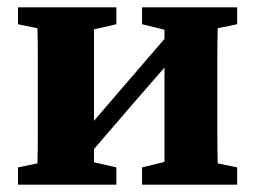

<svg xmlns="http://www.w3.org/2000/svg" viewBox="-20 -503 696 523"><path d="M367 -437V-483H626V-437L573 -426Q572 -389 572 -347Q572 -305 572 -273V-210Q572 -178 572 -136.5Q572 -95 573 -58L626 -47V0H367V-47L428 -62V-319L341 -219L236 -97V-61L297 -47V0H29V-47L82 -58Q83 -95 83 -136.5Q83 -178 83 -210V-273Q83 -305 83 -347Q83 -389 82 -426L29 -437V-483H297V-437L236 -423V-174L316 -267L428 -397V-422Z"/></svg>

Font: Source Serif 4
Style: Bold
Weight: 700
Designer: Frank Grießhammer
Foundry: Adobe
Version: Version 4.005;hotconv 1.1.0;makeotfexe 2.6.0